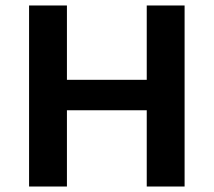

<svg xmlns="http://www.w3.org/2000/svg" viewBox="-20 -680 779 700"><path d="M224 -660V-389H515V-660H653V0H515V-278H224V0H86V-660Z"/></svg>

Font: Work Sans SemiBold
Style: Regular
Weight: 600
Designer: Wei Huang
Foundry: Wei Huang
Version: Version 2.010; ttfautohint (v1.8.3)